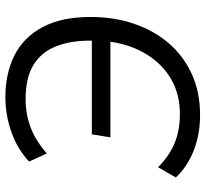

<svg xmlns="http://www.w3.org/2000/svg" viewBox="-45 -709 763 713"><g transform="rotate(-90 336.5 -352.5)"><path d="M266 9Q193 9 133 -15Q73 -39 34 -81L72 -147Q113 -106 160.5 -86Q208 -66 269 -66Q344 -66 400 -99Q456 -132 491.5 -190Q527 -248 538 -324H183L194 -393H542Q543 -468 522 -523.5Q501 -579 453 -609Q405 -639 325 -639Q270 -639 220.5 -620.5Q171 -602 123 -560L93 -626Q139 -669 202 -691.5Q265 -714 332 -714Q421 -714 488 -680Q555 -646 592.5 -575.5Q630 -505 630 -398Q630 -311 605 -237Q580 -163 533 -108Q486 -53 418.5 -22Q351 9 266 9Z"/></g></svg>

Font: Nunito Sans
Style: Italic
Weight: 400
Italic angle: -9°
Designer: Vernon Adams
Foundry: Vernon Adams
Version: Version 3.006; ttfautohint (v1.8.3)